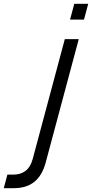

<svg xmlns="http://www.w3.org/2000/svg" viewBox="-159 -745 482 1005"><path d="M207.7 -642.5H280.7L302.8 -725H229.8ZM-139.3 240H-86.8C1.7 240 56 196 80.1 106L253.2 -540H180.2L12.1 87.5C-3.6 146 -40.8 169 -89.8 169H-120.3Z"/></svg>

Font: Manrope
Style: RegularItalic
Weight: 400
Italic angle: -15°
Designer: Mikhail Sharanda
Foundry: Mikhail Sharanda
Version: Version 4.502;hotconv 1.0.109;makeotfexe 2.5.65596